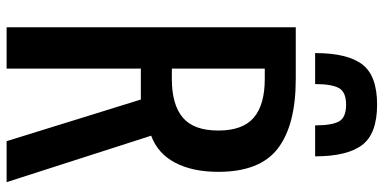

<svg xmlns="http://www.w3.org/2000/svg" viewBox="-310 -851 1161 581"><g transform="rotate(90 270.5 -560.5)"><path d="M218.8 -781.2H187.5V-500H218.8Q296.9 -500 335.9 -533.2Q375 -566.4 375 -640.6Q375 -714.8 335.9 -748Q296.9 -781.2 218.8 -781.2ZM500 -640.6Q500 -562.5 472.2 -509.8Q444.3 -457 390.6 -437.5L531.2 0H407.2L281.2 -406.2H187.5V0H62.5V-875H218.8Q358.4 -875 429.2 -820.8Q500 -766.6 500 -640.6ZM140.6 -933.6Q140.6 -1031.2 174.8 -1076.2Q209 -1121.1 296.4 -1121.1Q384.8 -1121.1 418.9 -1075.7Q453.1 -1030.3 453.1 -933.6H359.4Q359.4 -983.4 347.7 -1005.4Q335.9 -1027.3 296.9 -1027.3Q257.8 -1027.3 246.1 -1004.9Q234.4 -982.4 234.4 -933.6Z"/></g></svg>

Font: Oswald
Style: Book
Weight: 400
Designer: vernon adams
Foundry: vernon adams
Version: Version 1.000